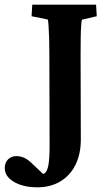

<svg xmlns="http://www.w3.org/2000/svg" viewBox="-106 -593 463 811"><path d="M240.2 -509.8Q238.3 -505.9 236.8 -485.4Q235.4 -464.8 234.9 -432.6Q234.4 -400.4 234.4 -359.4L235.4 -3.9Q235.4 57.6 212.9 103Q190.4 148.4 148.9 173.3Q107.4 198.2 51.8 198.2Q-7.8 198.2 -46.9 175.3Q-85.9 152.3 -85.9 117.2Q-85.9 93.8 -71.8 80.1Q-57.6 66.4 -37.1 66.4Q-19.5 66.4 -3.4 73.7Q12.7 81.1 30.3 98.6L99.6 164.1L45.9 144.5Q69.3 147.5 81.5 139.6Q93.8 131.8 98.6 103.5Q103.5 75.2 103.5 21.5L102.5 -362.3Q102.5 -398.4 101.6 -430.2Q100.6 -461.9 99.1 -483.9Q97.7 -505.9 95.7 -510.7L27.3 -524.4L30.3 -573.2H299.8L302.7 -524.4Z"/></svg>

Font: Crimson Pro
Style: Bold
Weight: 700
Designer: Jacques Le Bailly
Foundry: Baron von Fonthausen
Version: Version 1.003